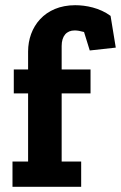

<svg xmlns="http://www.w3.org/2000/svg" viewBox="-20 -718 465 738"><path d="M269 -698C151 -698 88 -614 88 -520V-451H33V-359H88V-97H28V0H292V-97H217V-359H328V-451H217V-541C217 -580 236 -601 267 -601C277 -601 289 -599 303 -595L325 -524L425 -535L405 -657C363 -688 310 -698 269 -698Z"/></svg>

Font: Zilla Slab Bold
Style: Regular
Weight: 700
Designer: Typotheque.com
Foundry: Typotheque type foundry
Version: Version 1.3; 2018